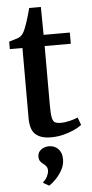

<svg xmlns="http://www.w3.org/2000/svg" viewBox="-63 -724 489 1024"><g transform="rotate(-5 182.0 -211.5)"><path d="M190 10Q136 10 107.8 -15Q79.5 -40 79.5 -102.5V-478H12V-518Q21.5 -521 33.2 -524.2Q45 -527.5 55.5 -531Q66 -534.5 71.5 -538.5Q78.5 -543.5 83.5 -549.5Q88.5 -555.5 92.8 -563.5Q97 -571.5 101 -581.5Q106 -593.5 112.2 -612.8Q118.5 -632 124.5 -652.5Q130.5 -673 134 -687.5H196.5L198 -538H338.5V-478H198.5V-161.5Q198.5 -116 202.8 -95Q207 -74 217.8 -68.2Q228.5 -62.5 249 -62.5Q272 -62.5 298.8 -69.2Q325.5 -76 340.5 -83L355.5 -42Q340.5 -30 314.5 -18Q288.5 -6 256.5 2Q224.5 10 190 10ZM243.5 131.5Q243.5 163 227.8 190.5Q212 218 192 237.8Q172 257.5 158 265.5H157L128 249L127.5 243.5Q141 234 149.8 216Q158.5 198 158.5 185.5Q158.5 171.5 152.5 163Q146.5 154.5 136.5 147.5Q128 141.5 121 132.2Q114 123 114 107Q114 89 124 77.8Q134 66.5 147.5 61.5Q161 56.5 171.5 56.5H174.5Q205 56.5 224.2 76.8Q243.5 97 243.5 131.5Z"/></g></svg>

Font: Merriweather 60pt SemiBold
Style: Regular
Weight: 600
Version: Version 2.100